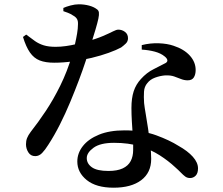

<svg xmlns="http://www.w3.org/2000/svg" viewBox="-20 -821 1040 894"><path d="M509 53Q428 53 384 17.5Q340 -18 340 -69Q340 -108 366 -141Q392 -174 441 -194Q490 -214 560 -214Q645 -214 707.5 -191Q770 -168 811 -142Q854 -118 878 -91Q902 -64 902 -37Q902 -14 891 -3Q880 8 865 8Q852 8 842.5 1Q833 -6 822 -17.5Q811 -29 795 -43Q764 -72 723.5 -98Q683 -124 631 -140Q579 -156 511 -156Q447 -156 415.5 -133Q384 -110 384 -85Q384 -59 408 -42Q432 -25 485 -25Q526 -25 551.5 -37Q577 -49 588.5 -71Q600 -93 600 -122Q601 -151 598.5 -185.5Q596 -220 594 -254.5Q592 -289 592 -318Q592 -364 602.5 -396Q613 -428 636 -453Q663 -483 695.5 -499Q728 -515 752 -528Q761 -534 759 -542Q757 -550 747 -558Q729 -573 701 -580.5Q673 -588 640 -590V-611Q680 -621 719.5 -619.5Q759 -618 788 -608Q837 -592 864 -562Q891 -532 891 -495Q891 -474 882.5 -460.5Q874 -447 854 -447Q838 -447 823 -453Q808 -459 791 -465Q774 -471 749 -470Q725 -468 702 -459.5Q679 -451 666 -434Q652 -418 650.5 -394Q649 -370 651 -341Q653 -322 658.5 -290.5Q664 -259 669.5 -222Q675 -185 679.5 -148Q684 -111 684 -81Q684 -17 637.5 18Q591 53 509 53ZM144 -94Q123 -94 112 -111.5Q101 -129 101 -149Q101 -165 106 -178Q111 -191 123 -207Q157 -250 193 -304Q229 -358 261 -423Q293 -488 315 -562Q323 -589 329 -615Q335 -641 339 -665Q343 -689 343 -707Q344 -723 338.5 -732.5Q333 -742 320 -749Q308 -757 296 -761.5Q284 -766 275 -769V-784Q288 -790 308.5 -795.5Q329 -801 347 -801Q372 -801 394.5 -795Q417 -789 431 -778Q439 -773 440.5 -763Q442 -753 438 -734Q434 -715 424.5 -683Q415 -651 399 -600Q392 -577 379 -537Q366 -497 347.5 -448Q329 -399 307 -346Q285 -293 259 -241.5Q233 -190 205 -147Q190 -123 176 -108.5Q162 -94 144 -94ZM232 -529Q192 -529 165 -539.5Q138 -550 119.5 -576.5Q101 -603 87 -649L102 -660Q124 -643 142.5 -630Q161 -617 183.5 -610Q206 -603 239 -603Q262 -603 287 -606.5Q312 -610 334.5 -615.5Q357 -621 372 -624Q429 -640 460 -653.5Q491 -667 506.5 -675Q522 -683 531 -683Q548 -683 562 -672.5Q576 -662 576 -643Q576 -628 565.5 -618Q555 -608 544 -600Q522 -588 486 -575Q450 -562 406.5 -551.5Q363 -541 318 -535Q273 -529 232 -529Z"/></svg>

Font: Noto Serif KR SemiBold
Style: Regular
Weight: 600
Designer: Ryoko NISHIZUKA 西塚涼子 (kana & ideographs); Frank Grießhammer (Latin, Greek & Cyrillic); Wenlong ZHANG 张文龙 (bopomofo); San
Foundry: Adobe
Version: Version 2.003-H1;hotconv 1.1.1;makeotfexe 2.6.0